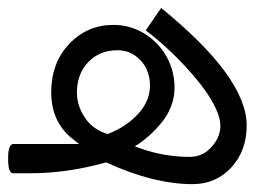

<svg xmlns="http://www.w3.org/2000/svg" viewBox="-35 -434 694 481"><path d="M-2 -73.2H142.1H163.1L146.5 -86.4Q93.3 -128.4 93.3 -203.1Q93.3 -276.4 138.4 -324Q183.6 -371.6 249 -371.6Q291 -371.6 326.4 -350.1Q361.8 -328.6 382.1 -292.5Q402.3 -256.3 402.3 -213.9Q402.3 -189.9 393.3 -167Q384.3 -144 369.6 -126.5Q355 -108.9 341.8 -96.9Q328.6 -85 314.9 -75.2L302.7 -67.4L316.4 -62.5Q376 -41 439.9 -41Q473.1 -41 495.1 -65.9Q517.1 -90.8 517.1 -119.1Q517.1 -137.7 505.6 -162.4Q494.1 -187 475.3 -212.4Q456.5 -237.8 432.1 -264.4Q407.7 -291 381.8 -314.7Q356 -338.4 330.1 -357.9L368.7 -414.1Q583 -239.7 583 -119.6Q583 -56.2 544.4 -14.4Q505.9 27.3 447.3 27.3Q350.1 27.3 232.9 -26.4L230.5 -27.3L228 -26.4Q131.3 0 43.9 0H-2Q-14.6 0 -14.6 -34.7V-40Q-14.6 -50.3 -13.2 -57.6Q-11.7 -64.9 -8.8 -69.1Q-5.9 -73.2 -2 -73.2ZM236.8 -99.1Q280.8 -116.2 310.8 -148.4Q340.8 -180.7 340.8 -220.2Q340.8 -242.7 331.3 -262.5Q321.8 -282.2 302.7 -295.2Q283.7 -308.1 259.8 -308.1Q214.4 -308.1 186 -278.3Q157.7 -248.5 157.7 -202.1Q157.7 -169.4 177.2 -139.9Q196.8 -110.4 231.9 -99.1L234.9 -98.1Z"/></svg>

Font: Shabnam Light FD-WOL
Style: Light-FD-WOL
Weight: 300
Foundry: DejaVu fonts team - Redesigned by Saber Rastikerdar - Based on Vazir font
Version: Version 5.0.0